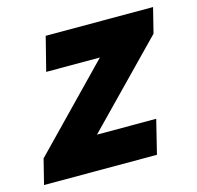

<svg xmlns="http://www.w3.org/2000/svg" viewBox="-112 -584 687 668"><g transform="rotate(-15 231.5 -250.0)"><path d="M-32.5 0 -10 -90 270 -378.3H76.7L107.5 -500H494.2L471.7 -410L190.8 -121.7H404.2L374.2 0Z"/></g></svg>

Font: Funnel Sans Light ExtraBold
Style: Italic
Weight: 800
Italic angle: -14.036°
Version: Version 1.000